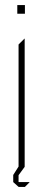

<svg xmlns="http://www.w3.org/2000/svg" viewBox="-20 -655 170 755"><path d="M53 0V-480L76 -503H77V0ZM48 -601V-635H78V-601ZM32 34V33L53 0H77V1L53 34ZM52 79 32 61V34H53V79ZM53 80V61H96V62L78 80Z"/></svg>

Font: Foldit Thin
Style: Regular
Weight: 100
Designer: Sophia Tai
Foundry: Sophia Tai
Version: Version 1.003